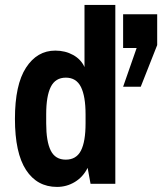

<svg xmlns="http://www.w3.org/2000/svg" viewBox="-20 -738 651 771"><path d="M208.9 12.6Q129 12.6 84.5 -55.6Q40 -123.8 40 -260.9Q40 -397.9 84.5 -466.3Q129 -534.8 202 -534.8Q242 -534.8 273.7 -517.2Q305.4 -499.6 319.3 -468.7V-718.1H443.1V0H343.6L331.9 -63.9Q313.2 -26.9 280.4 -7.2Q247.6 12.6 208.9 12.6ZM474.4 -545.2V-680.7H611.2V-556.9L545.2 -389.7H474.4L528.7 -545.2ZM165.5 -279.3V-242.8Q165.5 -169.9 183.8 -133.4Q202 -96.9 244.1 -96.9Q286.3 -96.9 305 -133.1Q323.6 -169.4 323.6 -242.8V-278.5Q323.6 -351.4 305 -388.8Q286.3 -426.2 244.4 -426.2Q202.4 -426.2 184 -389.2Q165.5 -352.3 165.5 -279.3Z"/></svg>

Font: Puralecka Narrow
Style: Bold
Weight: 700
Designer: Hector Gatti, Marcela Romero, Pablo Cosgaya and Nicolas Silva
Version: Version 1.004;PS 001.004;hotconv 1.0.70;makeotf.lib2.5.58329